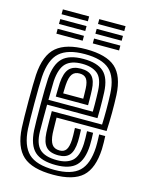

<svg xmlns="http://www.w3.org/2000/svg" viewBox="-117 -836 694 917"><g transform="rotate(15 230.0 -377.5)"><path d="M236.8 10Q132.2 10 86.2 -31.9Q40.2 -73.8 34.8 -167.5Q33.8 -187 33.1 -223.2Q32.5 -259.5 32.5 -300.6Q32.5 -341.8 33.1 -377Q33.8 -412.2 34.8 -429.8Q41.2 -528.8 89.2 -569.4Q137.2 -610 234.8 -610Q335.2 -610 380.8 -569.6Q426.2 -529.2 430.8 -436Q431.8 -415.2 432.1 -392.9Q432.5 -370.5 432.4 -347.5Q432.2 -324.5 431.6 -301.9Q431 -279.2 429.8 -258H182.5Q182.8 -242.8 183 -226.4Q183.2 -210 183.6 -197.2Q184 -184.5 184.2 -179.8Q186.8 -143.8 198.6 -126.9Q210.5 -110 236.8 -110Q258.5 -110 268.9 -125.1Q279.2 -140.2 281 -175Q281.5 -182.5 281.2 -197.1Q281 -211.8 280 -233H310Q311 -213 311.2 -197.4Q311.5 -181.8 311 -173.8Q308.8 -126.8 291.4 -106.4Q274 -86 236.8 -86Q195 -86 175.8 -107Q156.5 -128 154 -176.2Q153.5 -187.5 153.1 -204Q152.8 -220.5 152.6 -240.5Q152.5 -260.5 152.5 -282H401Q401.8 -298.5 402.1 -317.2Q402.5 -336 402.5 -355.9Q402.5 -375.8 402.1 -395.6Q401.8 -415.5 400.8 -434.5Q396.8 -515.8 358.4 -550.9Q320 -586 234.8 -586Q151.5 -586 111 -550.2Q70.5 -514.5 64.8 -428Q63.5 -409.2 63 -373Q62.5 -336.8 62.5 -295.8Q62.5 -254.8 63.1 -220.4Q63.8 -186 64.5 -170.8Q69.5 -88.8 108 -51.4Q146.5 -14 236.8 -14Q320.8 -14 358.8 -50.1Q396.8 -86.2 400.8 -169Q401.2 -180 401.1 -191.1Q401 -202.2 400.6 -213Q400.2 -223.8 399.8 -233H429.8Q430.5 -219.8 431 -202Q431.5 -184.2 430.8 -168Q426.2 -72.5 381.1 -31.2Q336 10 236.8 10ZM236.8 -38Q165.2 -38 132 -68.8Q98.8 -99.5 94.5 -171.8Q93.5 -187.2 93 -221.2Q92.5 -255.2 92.5 -295.6Q92.5 -336 93 -371.8Q93.5 -407.5 94.8 -426.2Q99.8 -498.5 132 -530.2Q164.2 -562 234.8 -562Q303 -562 335.2 -532.8Q367.5 -503.5 370.8 -433.8Q371.8 -414.2 372.1 -392.9Q372.5 -371.5 372.5 -349.6Q372.5 -327.8 371.8 -306H122.8Q122.5 -264.5 122.5 -233.4Q122.5 -202.2 122.8 -174Q123.8 -114 150.1 -88Q176.5 -62 236.8 -62Q285.2 -62 311.5 -85.2Q337.8 -108.5 340.8 -170.5Q341.2 -184.5 341 -200Q340.8 -215.5 339.8 -233H369.8Q370.5 -217.8 371 -202Q371.5 -186.2 370.8 -169.8Q367.5 -99.5 336.2 -68.8Q305 -38 236.8 -38ZM123 -330H342.2Q342.5 -349.5 342.4 -366.8Q342.2 -384 341.9 -400.4Q341.5 -416.8 340.8 -433.2Q338 -494.5 310.4 -516.2Q282.8 -538 234.8 -538Q180.5 -538 154.6 -511.8Q128.8 -485.5 124.5 -424Q124.2 -417.8 123.8 -391.2Q123.2 -364.8 123 -330ZM152.8 -354Q153 -367.2 153.2 -380.9Q153.5 -394.5 153.9 -405.6Q154.2 -416.8 154.5 -422.2Q158 -471.5 176.8 -492.8Q195.5 -514 234.8 -514Q274.2 -514 291.6 -494Q309 -474 311 -430Q311.5 -420 311.9 -406.9Q312.2 -393.8 312.4 -379.9Q312.5 -366 312.5 -354ZM183 -378H282.2Q282.2 -386.2 282 -395.5Q281.8 -404.8 281.5 -413.6Q281.2 -422.5 281 -429Q279.5 -461 268.8 -475.5Q258 -490 234.8 -490Q210.5 -490 198.8 -474Q187 -458 184.5 -420.8Q184.2 -416.5 184 -410.5Q183.8 -404.5 183.5 -396.5Q183.2 -388.5 183 -378ZM257.8 -741V-765H387.8V-741ZM77.8 -645V-669H207.8V-645ZM77.8 -693V-717H207.8V-693ZM77.8 -741V-765H207.8V-741ZM257.8 -645V-669H387.8V-645ZM257.8 -693V-717H387.8V-693Z"/></g></svg>

Font: Big Shoulders Inline Display Thin Black
Style: Regular
Weight: 900
Version: Version 2.002